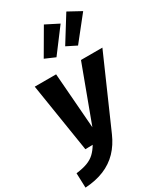

<svg xmlns="http://www.w3.org/2000/svg" viewBox="-276 -961 1100 1284"><g transform="rotate(-30 273.5 -319.0)"><path d="M387.1 -531.6H552.4L318.1 1.7Q288.6 69.5 242.7 117.4Q196.7 165.3 133 191.6Q69.3 218 -13.5 222.8L-17.5 109.8Q34.6 103.4 69.1 90.4Q103.6 77.5 127.4 55Q151.2 32.5 171.3 -1.3L114.2 0L30.1 -531.6H195L228.1 -103.8ZM341.3 -663.6 464.2 -861.3 563.2 -807.3 418.4 -624.9ZM175.5 -663.3 290.8 -861.3 390.8 -810.5 254.3 -629.2Z"/></g></svg>

Font: Fira Sans Variable
Style: Italic
Weight: 397
Italic angle: -8°
Designer: Carrois Corporate & Edenspiekermann AG
Foundry: Carrois Corporate GbR & Edenspiekermann AG
Version: Version 4.202